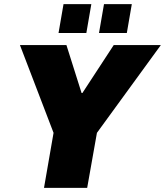

<svg xmlns="http://www.w3.org/2000/svg" viewBox="-20 -905 795 925"><path d="M192 0 238 -265 76 -688H300L373 -457H377L528 -688H755L447 -265L400 0ZM262 -746 286 -885H420L396 -746ZM457 -746 481 -885H615L591 -746Z"/></svg>

Font: Archivo SemiCondensed Black
Style: Italic
Weight: 900
Width: 4
Italic angle: -10°
Designer: Hector Gatti
Foundry: Omnibus-Type
Version: Version 2.001